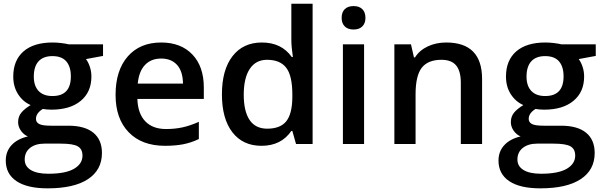

<svg xmlns="http://www.w3.org/2000/svg" viewBox="-20 -780 3265 1040"><path d="M538.1 -540V-477.1L445.8 -460Q458.5 -442.9 466.8 -418Q475.1 -393.1 475.1 -365.2Q475.1 -281.7 417.5 -233.9Q359.9 -186 258.8 -186Q232.9 -186 211.9 -189.9Q174.8 -167 174.8 -136.2Q174.8 -117.7 192.1 -108.4Q209.5 -99.1 255.9 -99.1H350.1Q439.5 -99.1 485.8 -61Q532.2 -22.9 532.2 48.8Q532.2 140.6 456.5 190.4Q380.9 240.2 237.8 240.2Q127.4 240.2 69.3 201.2Q11.2 162.1 11.2 89.8Q11.2 40 42.7 6.1Q74.2 -27.8 130.9 -41Q107.9 -50.8 93 -72.5Q78.1 -94.2 78.1 -118.2Q78.1 -148.4 95.2 -169.4Q112.3 -190.4 146 -210.9Q104 -229 77.9 -269.8Q51.8 -310.5 51.8 -365.2Q51.8 -453.1 107.2 -501.5Q162.6 -549.8 265.1 -549.8Q288.1 -549.8 313.2 -546.6Q338.4 -543.5 351.1 -540ZM113.8 84Q113.8 121.1 147.2 141.1Q180.7 161.1 241.2 161.1Q335 161.1 380.9 134.3Q426.8 107.4 426.8 63Q426.8 27.8 401.6 12.9Q376.5 -2 308.1 -2H221.2Q171.9 -2 142.8 21.2Q113.8 44.4 113.8 84ZM163.1 -365.2Q163.1 -314.5 189.2 -287.1Q215.3 -259.8 264.2 -259.8Q363.8 -259.8 363.8 -366.2Q363.8 -418.9 339.1 -447.5Q314.5 -476.1 264.2 -476.1Q214.4 -476.1 188.7 -447.8Q163.1 -419.4 163.1 -365.2Z M874 9.8Q748 9.8 677 -63.7Q606 -137.2 606 -266.1Q606 -398.4 671.9 -474.1Q737.8 -549.8 853 -549.8Q960 -549.8 1022 -484.9Q1084 -419.9 1084 -306.2V-244.1H724.1Q726.6 -165.5 766.6 -123.3Q806.6 -81.1 879.4 -81.1Q927.2 -81.1 968.5 -90.1Q1009.8 -99.1 1057.1 -120.1V-26.9Q1015.1 -6.8 972.2 1.5Q929.2 9.8 874 9.8ZM853 -462.9Q798.3 -462.9 765.4 -428.2Q732.4 -393.6 726.1 -327.1H971.2Q970.2 -394 939 -428.5Q907.7 -462.9 853 -462.9Z M1396.5 9.8Q1295.4 9.8 1238.8 -63.5Q1182.1 -136.7 1182.1 -269Q1182.1 -401.9 1239.5 -475.8Q1296.9 -549.8 1398.4 -549.8Q1504.9 -549.8 1560.5 -471.2H1566.4Q1558.1 -529.3 1558.1 -563V-759.8H1673.3V0H1583.5L1563.5 -70.8H1558.1Q1502.9 9.8 1396.5 9.8ZM1427.2 -83Q1498 -83 1530.3 -122.8Q1562.5 -162.6 1563.5 -252V-268.1Q1563.5 -370.1 1530.3 -413.1Q1497.1 -456.1 1426.3 -456.1Q1365.7 -456.1 1333 -407Q1300.3 -357.9 1300.3 -267.1Q1300.3 -177.2 1332 -130.1Q1363.8 -83 1427.2 -83Z M1952.1 0H1837.4V-540H1952.1ZM1830.6 -683.1Q1830.6 -713.9 1847.4 -730.5Q1864.3 -747.1 1895.5 -747.1Q1925.8 -747.1 1942.6 -730.5Q1959.5 -713.9 1959.5 -683.1Q1959.5 -653.8 1942.6 -637Q1925.8 -620.1 1895.5 -620.1Q1864.3 -620.1 1847.4 -637Q1830.6 -653.8 1830.6 -683.1Z M2591.3 0H2476.1V-332Q2476.1 -394.5 2450.9 -425.3Q2425.8 -456.1 2371.1 -456.1Q2298.3 -456.1 2264.6 -413.1Q2231 -370.1 2231 -269V0H2116.2V-540H2206.1L2222.2 -469.2H2228Q2252.4 -507.8 2297.4 -528.8Q2342.3 -549.8 2397 -549.8Q2591.3 -549.8 2591.3 -352.1Z M3207 -540V-477.1L3114.7 -460Q3127.4 -442.9 3135.7 -418Q3144 -393.1 3144 -365.2Q3144 -281.7 3086.4 -233.9Q3028.8 -186 2927.7 -186Q2901.9 -186 2880.9 -189.9Q2843.8 -167 2843.8 -136.2Q2843.8 -117.7 2861.1 -108.4Q2878.4 -99.1 2924.8 -99.1H3019Q3108.4 -99.1 3154.8 -61Q3201.2 -22.9 3201.2 48.8Q3201.2 140.6 3125.5 190.4Q3049.8 240.2 2906.7 240.2Q2796.4 240.2 2738.3 201.2Q2680.2 162.1 2680.2 89.8Q2680.2 40 2711.7 6.1Q2743.2 -27.8 2799.8 -41Q2776.9 -50.8 2762 -72.5Q2747.1 -94.2 2747.1 -118.2Q2747.1 -148.4 2764.2 -169.4Q2781.2 -190.4 2814.9 -210.9Q2772.9 -229 2746.8 -269.8Q2720.7 -310.5 2720.7 -365.2Q2720.7 -453.1 2776.1 -501.5Q2831.5 -549.8 2934.1 -549.8Q2957 -549.8 2982.2 -546.6Q3007.3 -543.5 3020 -540ZM2782.7 84Q2782.7 121.1 2816.2 141.1Q2849.6 161.1 2910.2 161.1Q3003.9 161.1 3049.8 134.3Q3095.7 107.4 3095.7 63Q3095.7 27.8 3070.6 12.9Q3045.4 -2 2977.1 -2H2890.1Q2840.8 -2 2811.8 21.2Q2782.7 44.4 2782.7 84ZM2832 -365.2Q2832 -314.5 2858.2 -287.1Q2884.3 -259.8 2933.1 -259.8Q3032.7 -259.8 3032.7 -366.2Q3032.7 -418.9 3008.1 -447.5Q2983.4 -476.1 2933.1 -476.1Q2883.3 -476.1 2857.7 -447.8Q2832 -419.4 2832 -365.2Z"/></svg>

Font: f1_46825          
Style: Regular
Weight: 600
Foundry: Ascender Corporation
Version: Version 1.10